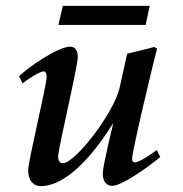

<svg xmlns="http://www.w3.org/2000/svg" viewBox="-20 -621 623 654"><path d="M45 -361 57 -337C68 -347 115 -378 129 -378C135 -378 139 -369 139 -359C139 -332 76 -72 76 -42C76 1 100 13 118 13C218 13 316 -122 366 -202C366 -202 330 -57 330 -30C330 -4 342 12 362 12C393 12 473 -43 526 -86L514 -110C498 -98 456 -68 439 -68C433 -68 430 -72 430 -80C430 -107 502 -406 515 -456L505 -461C493 -457 413 -438 413 -438L388 -324C369 -237 236 -65 194 -65C184 -65 178 -73 178 -88C178 -115 245 -393 245 -428C245 -451 234 -462 219 -462C178 -462 77 -393 45 -361ZM179 -536H476L490 -601H194Z"/></svg>

Font: KpRoman
Style: SemiboldItalic
Weight: 600
Italic angle: -11°
Version: Version 0.66